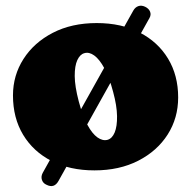

<svg xmlns="http://www.w3.org/2000/svg" viewBox="-20 -577 664 666"><path d="M141.5 64Q129.5 59 125.5 47.2Q121.5 35.5 128 23L222 -146L229 -141L375.5 -403L369.5 -410L442.5 -540.5Q449 -552 460 -555.8Q471 -559.5 483.5 -553.5Q496 -547.5 500.5 -536.8Q505 -526 498.5 -514.5L412.5 -360.5L406.5 -367.5L265.5 -115L272.5 -110L183 50.5Q168 77.5 141.5 64ZM315.5 -497Q401 -497 464.5 -464.2Q528 -431.5 563 -373.5Q598 -315.5 598 -239Q598 -167.5 561.5 -110.2Q525 -53 459.5 -19.5Q394 14 307.5 14Q222.5 14 159 -18.5Q95.5 -51 60.2 -109.5Q25 -168 25 -246Q25 -315.5 61.5 -372.5Q98 -429.5 163.2 -463.2Q228.5 -497 315.5 -497ZM353 -92Q369 -96.5 377.8 -117.5Q386.5 -138.5 386 -174.2Q385.5 -210 372.5 -258Q359 -309 342 -340.2Q325 -371.5 307 -384.5Q289 -397.5 272.5 -392.5Q257.5 -388.5 248.2 -368.5Q239 -348.5 239.2 -313Q239.5 -277.5 253 -226Q266.5 -175 283.2 -144Q300 -113 318.2 -100.2Q336.5 -87.5 353 -92Z"/></svg>

Font: Fraunces SuperSoft 9pt
Style: Regular
Weight: 900
Version: Version 1.000;[b76b70a41]